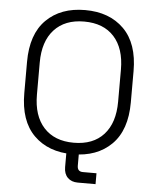

<svg xmlns="http://www.w3.org/2000/svg" viewBox="-58 -763 782 966"><g transform="rotate(5 333.0 -280.0)"><path d="M64 -271V-429Q64 -569 137 -641.5Q210 -714 333 -714Q456 -714 529 -641.5Q602 -569 602 -429V-271Q602 -131 529 -58.5Q456 14 333 14Q210 14 137 -58.5Q64 -131 64 -271ZM538 -269V-431Q538 -538 484.5 -597Q431 -656 333 -656Q236 -656 182 -597Q128 -538 128 -431V-269Q128 -162 182 -103Q236 -44 333 -44Q431 -44 484.5 -103Q538 -162 538 -269ZM371 154Q339 154 320 135Q301 116 301 82V0H364V69Q364 99 392 99H461V154Z"/></g></svg>

Font: Space 7353
Style: Regular
Weight: 400
Designer: Christine Claussen + Ruben Lyon  (Space 7353)
Version: Version 1.000;FEAKit 1.0